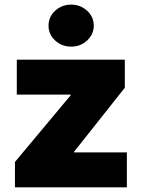

<svg xmlns="http://www.w3.org/2000/svg" viewBox="-20 -801 609 821"><path d="M43.9 0V-108.4L282.2 -393.6V-396.5H51.8V-545.9H513.7V-425.8L296.9 -152.3V-149.4H522.5V0ZM284.2 -601.6Q244.1 -601.6 215.8 -627.9Q187.5 -654.3 187.5 -691.4Q187.5 -729 215.8 -755.1Q244.1 -781.2 284.2 -781.2Q324.2 -781.2 352.5 -755.1Q380.9 -729 380.9 -691.4Q380.9 -654.3 352.5 -627.9Q324.2 -601.6 284.2 -601.6Z"/></svg>

Font: Inter Tight Black
Style: Regular
Weight: 900
Designer: Rasmus Andersson
Foundry: rsms
Version: Version 3.004; ttfautohint (v1.8.4.7-5d5b)